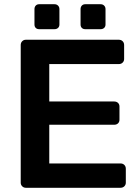

<svg xmlns="http://www.w3.org/2000/svg" viewBox="-20 -888 662 908"><path d="M102 0Q92 0 85 -7Q78 -14 78 -24V-675Q78 -686 85 -693Q92 -700 102 -700H542Q553 -700 560 -693Q567 -686 567 -675V-609Q567 -599 560 -592Q553 -585 542 -585H213V-408H520Q531 -408 538 -401.5Q545 -395 545 -384V-322Q545 -311 538 -304.5Q531 -298 520 -298H213V-115H550Q561 -115 568 -108Q575 -101 575 -90V-24Q575 -14 568 -7Q561 0 550 0ZM383 -750Q373 -750 367 -756Q361 -762 361 -772V-845Q361 -855 367 -861.5Q373 -868 383 -868H456Q466 -868 472.5 -861.5Q479 -855 479 -845V-772Q479 -762 472.5 -756Q466 -750 456 -750ZM165 -750Q155 -750 149 -756Q143 -762 143 -772V-845Q143 -855 149 -861.5Q155 -868 165 -868H238Q248 -868 254.5 -861.5Q261 -855 261 -845V-772Q261 -762 254.5 -756Q248 -750 238 -750Z"/></svg>

Font: Rubik Light Medium
Style: Regular
Weight: 500
Version: Version 2.104